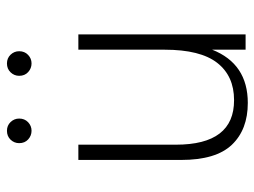

<svg xmlns="http://www.w3.org/2000/svg" viewBox="-112 -632 750 566"><g transform="rotate(-90 263.0 -349.0)"><path d="M242.5 6.5Q164 6.5 119.2 -40.5Q74.5 -87.5 74.5 -190V-493H119.5V-205.5Q119.5 -33.5 251 -34Q322 -34 360.8 -83.8Q399.5 -133.5 399.5 -238.5V-493H444.5V0H399.5V-98.5Q358 6.5 242.5 6.5ZM160.5 -631Q146 -631 135 -641Q124 -651 124 -667.5Q124 -682 134.2 -692.8Q144.5 -703.5 160.5 -703.5Q176 -703.5 186.2 -692.8Q196.5 -682 196.5 -667.5Q196.5 -651.5 185.8 -641.2Q175 -631 160.5 -631ZM359 -631Q344.5 -631 333.5 -641Q322.5 -651 322.5 -667.5Q322.5 -682 332.8 -692.8Q343 -703.5 359 -703.5Q374.5 -703.5 384.8 -692.8Q395 -682 395 -667.5Q395 -651.5 384.2 -641.2Q373.5 -631 359 -631Z"/></g></svg>

Font: Acari Sans Neue Light
Style: Regular
Weight: 300
Designer: Alfredo Marco Pradil (font), Cristiano Sobral (main changes)
Foundry: Hanken Design Co. (font), Cristiano Sobral (main changes)
Version: Version 2.459;March 19, 2022;FontCreator 14.0.0.2808 64-bit;